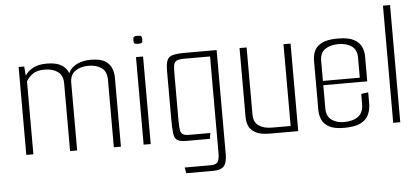

<svg xmlns="http://www.w3.org/2000/svg" viewBox="-53 -742 2241 1027"><g transform="rotate(-5 1068.0 -228.5)"><path d="M64 0V-472H94L98 -423Q115 -448 143 -462.5Q171 -477 214 -477Q256 -477 280.5 -466.5Q305 -456 318 -438.5Q331 -421 335 -402L325 -395Q331 -425 350.5 -443Q370 -461 396.5 -469Q423 -477 450 -477Q503 -477 528.5 -460.5Q554 -444 563 -420Q572 -396 572 -374V0H534V-362Q534 -407 506.5 -426.5Q479 -446 436 -446Q395 -446 366 -426.5Q337 -407 337 -363V0H299V-363Q299 -407 271.5 -426.5Q244 -446 200 -446Q160 -446 138 -430.5Q116 -415 102 -392V0Z M694 0V-470H732V0ZM712 -540Q696 -540 692 -544Q688 -548 688 -561Q688 -574 692 -578.5Q696 -583 712 -583Q727 -583 731.5 -578.5Q736 -574 736 -561Q736 -548 731.5 -544Q727 -540 712 -540Z M908 172 902 141H1042Q1072 141 1080.5 126Q1089 111 1089 79V-439H949Q919 -439 907 -431Q895 -423 893 -405.5Q891 -388 891 -356V-110Q891 -78 894 -61Q897 -44 908 -37.5Q919 -31 941 -31H1055L1050 0H925Q890 0 875 -9.5Q860 -19 856.5 -46.5Q853 -74 853 -126V-381Q853 -420 861 -439Q869 -458 891.5 -464Q914 -470 959 -470H1127V88Q1127 133 1111 152.5Q1095 172 1053 172Z M1373 0Q1320 0 1293.5 -15.5Q1267 -31 1258.5 -53Q1250 -75 1250 -97V-470H1288V-112Q1288 -68 1315 -49.5Q1342 -31 1387 -31H1486V-470H1524V0Z M1771 4Q1717 4 1689 -12Q1661 -28 1651 -52.5Q1641 -77 1641 -101V-370Q1641 -395 1651 -419Q1661 -443 1690.5 -459Q1720 -475 1778 -475Q1835 -475 1864 -459Q1893 -443 1904 -419Q1915 -395 1915 -370V-252L1877 -250V-364Q1877 -405 1850 -425Q1823 -445 1778 -445Q1734 -445 1706.5 -425.5Q1679 -406 1679 -364V-108Q1679 -66 1706 -46.5Q1733 -27 1771 -27Q1821 -27 1849 -48Q1877 -69 1877 -116V-169L1915 -174V-115Q1915 -84 1903.5 -56.5Q1892 -29 1861 -12.5Q1830 4 1771 4ZM1649 -233V-256H1915V-233Z M2034 -629H2072V0H2034Z"/></g></svg>

Font: Smooch Sans Thin Light
Style: Regular
Weight: 300
Version: Version 1.010